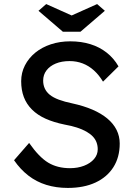

<svg xmlns="http://www.w3.org/2000/svg" viewBox="-20 -913 664 943"><path d="M49 -126 123 -211Q172 -141 217 -114Q262 -87 324 -87Q362 -87 393 -99Q424 -111 442 -132Q460 -153 460 -180Q460 -198 454 -214Q448 -230 435.5 -243Q423 -256 403.5 -267Q384 -278 358 -286.5Q332 -295 298 -301Q244 -312 204 -330Q164 -348 137 -375Q110 -402 97 -436.5Q84 -471 84 -514Q84 -556 102.5 -592Q121 -628 153.5 -654.5Q186 -681 230 -695.5Q274 -710 325 -710Q379 -710 424 -696Q469 -682 504 -654.5Q539 -627 562 -587L486 -512Q466 -545 441 -567.5Q416 -590 386 -601.5Q356 -613 322 -613Q283 -613 254 -601Q225 -589 208.5 -567.5Q192 -546 192 -517Q192 -496 200 -478.5Q208 -461 224.5 -447.5Q241 -434 269 -423.5Q297 -413 336 -405Q391 -393 434 -374.5Q477 -356 507 -331Q537 -306 552.5 -275Q568 -244 568 -208Q568 -141 537 -92Q506 -43 449 -16.5Q392 10 313 10Q256 10 207.5 -5Q159 -20 119.5 -50.5Q80 -81 49 -126ZM289 -757 169 -860 207 -893 332 -837 457 -893 495 -860 375 -757Z"/></svg>

Font: Our Lexend
Style: Regular
Weight: 400
Designer: Bonnie Shaver-Troup, Thomas Jockin
Foundry: Lexend
Version: Version 1.007